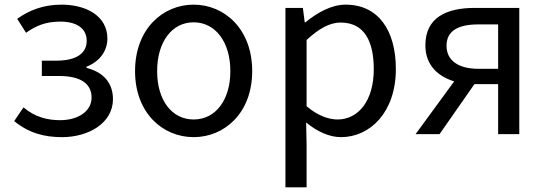

<svg xmlns="http://www.w3.org/2000/svg" viewBox="-20 -577 2346 826"><path d="M247 13C363 13 466 -49 466 -150C466 -228 416 -269 352 -285V-290C409 -312 442 -358 442 -411C442 -509 350 -557 245 -557C166 -557 106 -533 54 -496L92 -436C136 -467 177 -484 240 -484C307 -484 353 -457 353 -401C353 -348 309 -316 222 -316H160V-250H235C324 -250 374 -219 374 -157C374 -97 314 -60 239 -60C184 -60 131 -73 81 -115L41 -56C105 -4 171 13 247 13Z M813 13C946 13 1065 -91 1065 -271C1065 -452 946 -557 813 -557C680 -557 561 -452 561 -271C561 -91 680 13 813 13ZM813 -63C719 -63 656 -146 656 -271C656 -396 719 -481 813 -481C907 -481 971 -396 971 -271C971 -146 907 -63 813 -63Z M1208 229H1299V45L1297 -50C1346 -10 1398 13 1447 13C1572 13 1683 -94 1683 -280C1683 -447 1607 -557 1467 -557C1404 -557 1343 -521 1294 -481H1291L1283 -543H1208ZM1432 -63C1396 -63 1348 -78 1299 -120V-405C1352 -454 1399 -480 1445 -480C1548 -480 1588 -399 1588 -279C1588 -144 1522 -63 1432 -63Z M2123 0H2214V-543H2023C1901 -543 1810 -502 1810 -382C1810 -297 1864 -248 1934 -227L1768 0H1871L2021 -215H2023H2123ZM2038 -281C1952 -281 1901 -317 1901 -380C1901 -445 1952 -472 2038 -472H2123V-281Z"/></svg>

Font: Source Han Sans HK
Style: Regular
Weight: 400
Designer: Ryoko NISHIZUKA 西塚涼子 (kana, bopomofo & ideographs); Paul D. Hunt (Latin, Greek & Cyrillic); Sandoll Communications 산돌커뮤니
Foundry: Adobe
Version: Version 2.000;hotconv 1.0.107;makeotfexe 2.5.65593